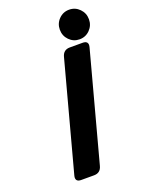

<svg xmlns="http://www.w3.org/2000/svg" viewBox="-172 -1022 827 1102"><g transform="rotate(-20 241.5 -471.0)"><path d="M126.5 0Q95.7 0 95.7 -24.4Q95.7 -29.8 98.1 -39.1L274.9 -698.2Q285.2 -737.3 324.7 -737.3H402.8Q433.6 -737.3 433.6 -712.9Q433.6 -707.5 431.2 -698.2L254.4 -39.1Q244.1 0 204.6 0ZM331.5 -916Q357.4 -942.4 394.5 -942.4Q431.6 -942.4 457.5 -916Q483.4 -889.6 483.4 -852.1Q483.4 -814.5 457.5 -788.1Q431.6 -761.7 394.5 -761.7Q357.4 -761.7 331.5 -788.1Q305.7 -814.5 305.7 -852.1Q305.7 -889.6 331.5 -916Z"/></g></svg>

Font: Cursive Sans
Style: Bold
Weight: 700
Italic angle: -15°
Designer: Wojciech Kalinowski "wmk69" (wmk69@o2.pl)
Foundry: Wojciech Kalinowski "wmk69" (wmk69@o2.pl)
Version: Wersja 3.1.0; 2022-02-18